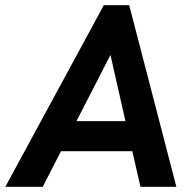

<svg xmlns="http://www.w3.org/2000/svg" viewBox="-48 -717 741 737"><path d="M-27.5 0H116L186 -136.5H460L491 0H629L448 -697H350.5ZM245.5 -252 376 -506 433.5 -252Z"/></svg>

Font: HK Grotesk
Style: Bold Italic
Weight: 700
Italic angle: -16°
Designer: Alfredo Marco Pradil
Foundry: Hanken Design Co.
Version: Version 3.001;FEAKit 1.0